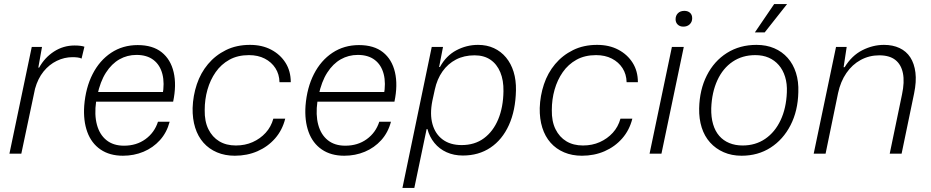

<svg xmlns="http://www.w3.org/2000/svg" viewBox="-20 -750 4543 937"><path d="M26 0 135 -521H185L167 -420H171Q198 -469 243.5 -498.5Q289 -528 344 -528Q359 -528 371.5 -526.5Q384 -525 392 -522L378 -464Q371 -468 359 -469.5Q347 -471 334 -471Q294 -471 257 -453Q220 -435 192.5 -401Q165 -367 151 -317L84 0Z M580 10Q515 10 470.5 -20.5Q426 -51 406 -106Q386 -161 391 -234Q398 -322 432 -388.5Q466 -455 522.5 -492.5Q579 -530 652 -530Q725 -530 769 -495Q813 -460 827.5 -397.5Q842 -335 825 -254H449Q440 -190 453 -141.5Q466 -93 499.5 -66Q533 -39 585 -39Q646 -39 690 -71Q734 -103 751 -156H808Q794 -103 760.5 -66Q727 -29 680.5 -9.5Q634 10 580 10ZM455 -285 443 -301H787L773 -285Q784 -344 772.5 -388.5Q761 -433 729 -457.5Q697 -482 646 -482Q601 -482 563 -460.5Q525 -439 497 -395.5Q469 -352 455 -285Z M1126 10Q1078 10 1039 -6.5Q1000 -23 973 -53.5Q946 -84 932.5 -127Q919 -170 920 -223Q922 -283 940.5 -338.5Q959 -394 995 -437Q1031 -480 1082.5 -505.5Q1134 -531 1200 -531Q1259 -531 1303.5 -507.5Q1348 -484 1373.5 -443.5Q1399 -403 1399 -349H1344Q1343 -388 1324 -417.5Q1305 -447 1272 -464Q1239 -481 1195 -481Q1140 -481 1099.5 -458.5Q1059 -436 1032.5 -398Q1006 -360 992.5 -312.5Q979 -265 979 -213Q978 -158 997 -119.5Q1016 -81 1050 -60.5Q1084 -40 1131 -40Q1176 -40 1213 -56.5Q1250 -73 1276.5 -102Q1303 -131 1314 -171H1372Q1358 -115 1322.5 -74.5Q1287 -34 1236.5 -12Q1186 10 1126 10Z M1660 10Q1595 10 1550.5 -20.5Q1506 -51 1486 -106Q1466 -161 1471 -234Q1478 -322 1512 -388.5Q1546 -455 1602.5 -492.5Q1659 -530 1732 -530Q1805 -530 1849 -495Q1893 -460 1907.5 -397.5Q1922 -335 1905 -254H1529Q1520 -190 1533 -141.5Q1546 -93 1579.5 -66Q1613 -39 1665 -39Q1726 -39 1770 -71Q1814 -103 1831 -156H1888Q1874 -103 1840.5 -66Q1807 -29 1760.5 -9.5Q1714 10 1660 10ZM1535 -285 1523 -301H1867L1853 -285Q1864 -344 1852.5 -388.5Q1841 -433 1809 -457.5Q1777 -482 1726 -482Q1681 -482 1643 -460.5Q1605 -439 1577 -395.5Q1549 -352 1535 -285Z M1944 167 2087 -521H2142L2123 -423H2127Q2157 -478 2207 -504.5Q2257 -531 2313 -531Q2356 -531 2390.5 -515Q2425 -499 2449.5 -469.5Q2474 -440 2486.5 -399.5Q2499 -359 2498 -309Q2496 -211 2463.5 -139.5Q2431 -68 2373.5 -29.5Q2316 9 2239 9Q2195 9 2159.5 -7Q2124 -23 2100 -52.5Q2076 -82 2066 -120H2062L2002 167ZM2233 -42Q2297 -42 2342 -75.5Q2387 -109 2411.5 -168Q2436 -227 2437 -305Q2438 -358 2421.5 -397.5Q2405 -437 2373.5 -458.5Q2342 -480 2296 -480Q2245 -480 2205.5 -459.5Q2166 -439 2139.5 -401.5Q2113 -364 2102 -313L2090 -258Q2077 -193 2090.5 -144.5Q2104 -96 2140.5 -69Q2177 -42 2233 -42Z M2820 10Q2772 10 2733 -6.5Q2694 -23 2667 -53.5Q2640 -84 2626.5 -127Q2613 -170 2614 -223Q2616 -283 2634.5 -338.5Q2653 -394 2689 -437Q2725 -480 2776.5 -505.5Q2828 -531 2894 -531Q2953 -531 2997.5 -507.5Q3042 -484 3067.5 -443.5Q3093 -403 3093 -349H3038Q3037 -388 3018 -417.5Q2999 -447 2966 -464Q2933 -481 2889 -481Q2834 -481 2793.5 -458.5Q2753 -436 2726.5 -398Q2700 -360 2686.5 -312.5Q2673 -265 2673 -213Q2672 -158 2691 -119.5Q2710 -81 2744 -60.5Q2778 -40 2825 -40Q2870 -40 2907 -56.5Q2944 -73 2970.5 -102Q2997 -131 3008 -171H3066Q3052 -115 3016.5 -74.5Q2981 -34 2930.5 -12Q2880 10 2820 10Z M3150 0 3259 -521H3317L3208 0ZM3315 -620Q3298 -620 3287.5 -630Q3277 -640 3277 -656Q3277 -674 3288.5 -685.5Q3300 -697 3320 -697Q3337 -697 3347.5 -687.5Q3358 -678 3358 -661Q3358 -643 3346 -631.5Q3334 -620 3315 -620Z M3599 10Q3551 10 3512 -7Q3473 -24 3445.5 -54.5Q3418 -85 3404.5 -127.5Q3391 -170 3392 -221Q3394 -312 3429.5 -382Q3465 -452 3527.5 -491.5Q3590 -531 3672 -531Q3720 -531 3758.5 -514.5Q3797 -498 3824 -467.5Q3851 -437 3864.5 -394.5Q3878 -352 3876 -300Q3874 -209 3838 -139Q3802 -69 3740.5 -29.5Q3679 10 3599 10ZM3604 -40Q3667 -40 3714.5 -72.5Q3762 -105 3789.5 -163.5Q3817 -222 3820 -299Q3822 -341 3811.5 -375Q3801 -409 3780.5 -432.5Q3760 -456 3731.5 -468.5Q3703 -481 3666 -481Q3603 -481 3555.5 -449Q3508 -417 3481 -358.5Q3454 -300 3451 -222Q3450 -178 3460 -144Q3470 -110 3490 -87Q3510 -64 3539 -52Q3568 -40 3604 -40ZM3664 -592 3758 -730H3821L3712 -592Z M3951 0 4060 -521H4112L4097 -422H4102Q4137 -479 4188.5 -505Q4240 -531 4294 -531Q4337 -531 4370 -515.5Q4403 -500 4422.5 -470Q4442 -440 4447.5 -396Q4453 -352 4441 -294L4380 0H4322L4382 -289Q4395 -350 4386.5 -392.5Q4378 -435 4349.5 -457.5Q4321 -480 4271 -480Q4222 -480 4180.5 -457.5Q4139 -435 4110.5 -393.5Q4082 -352 4070 -296L4009 0Z"/></svg>

Font: Mona Sans ExtraLight Light
Style: Italic
Weight: 300
Italic angle: -11.6951°
Version: Version 2.000